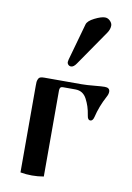

<svg xmlns="http://www.w3.org/2000/svg" viewBox="-89 -849 624 910"><g transform="rotate(10 223.0 -394.0)"><path d="M204.1 -554.7Q204.1 -558.6 206.1 -566.4L255.9 -744.1Q260.7 -761.7 292 -777.3Q323.2 -793 341.8 -793Q355.5 -793 366.2 -782.2Q377 -771.5 377 -759.8Q377 -742.2 365.2 -724.6L248 -554.7Q235.4 -536.1 222.7 -536.1Q214.8 -536.1 209.5 -541.5Q204.1 -546.9 204.1 -554.7ZM74.2 0V-418Q74.2 -429.7 74.7 -435.5Q75.2 -441.4 78.6 -449.2Q82 -457 88.9 -459.5Q95.7 -461.9 107.4 -461.9H287.1Q310.5 -461.9 351.6 -465.8Q382.8 -468.8 397.5 -468.8Q421.9 -468.8 421.9 -449.2Q421.9 -437.5 414.1 -423.8Q386.7 -373 374 -319.3Q369.1 -299.8 356.9 -299.8Q344.7 -299.8 341.8 -320.3Q337.9 -345.7 332 -363.3Q326.2 -380.9 317.4 -397.9Q308.6 -415 294.9 -423.8Q281.2 -432.6 261.7 -432.6H201.2Q186.5 -432.6 186.5 -414.1V0Q158.2 4.9 129.9 4.9Q101.6 4.9 74.2 0Z"/></g></svg>

Font: Monomakh Unicode TT
Style: Medium
Weight: 500
Designer: Alexey Kryukov, Aleksandr Andreev
Version: Version 1.1